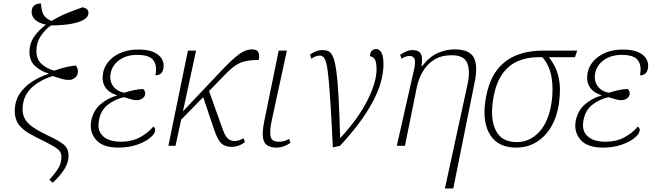

<svg xmlns="http://www.w3.org/2000/svg" viewBox="-20 -821 3682 1081"><path d="M277 208 258 191Q282 165 304 133.5Q326 102 326 61Q326 37 307.5 21Q289 5 242 -19Q188 -45 148 -67.5Q108 -90 86 -119Q64 -148 63 -194Q63 -252 91 -293.5Q119 -335 162.5 -362.5Q206 -390 253 -405L254 -407Q212 -419 179 -448Q146 -477 146 -528Q146 -577 172.5 -615Q199 -653 239 -682Q197 -691 177.5 -710Q158 -729 158 -754Q158 -779 173 -790.5Q188 -802 211 -801Q212 -767 223 -742.5Q234 -718 270 -703Q313 -729 360 -748Q407 -767 445 -780Q478 -773 478 -749Q478 -725 451 -709.5Q424 -694 376.5 -686Q329 -678 267 -678Q236 -657 210.5 -619.5Q185 -582 185 -534Q185 -488 213.5 -461.5Q242 -435 285 -423Q324 -437 353 -443.5Q382 -450 407 -452Q419 -437 419 -417Q418 -396 402.5 -383.5Q387 -371 370 -371Q349 -371 330.5 -376Q312 -381 276 -393Q196 -367 151.5 -320.5Q107 -274 107 -203Q108 -171 122.5 -147.5Q137 -124 170 -102Q203 -80 258 -54Q310 -30 338 -7.5Q366 15 366 56Q366 94 343 130.5Q320 167 277 208Z M647 10Q559 10 521 -33.5Q483 -77 493 -138Q504 -198 545.5 -233.5Q587 -269 638 -283V-285Q593 -299 572.5 -330.5Q552 -362 560 -408Q570 -466 624 -504Q678 -542 759 -542Q815 -542 847.5 -526.5Q880 -511 892.5 -487Q905 -463 900 -437Q896 -414 884 -405.5Q872 -397 855 -397Q866 -450 844 -481Q822 -512 752 -512Q692 -512 651.5 -482.5Q611 -453 603 -408Q595 -366 617 -336Q639 -306 680 -299Q711 -309 737 -314Q763 -319 786 -320Q800 -307 797 -289Q794 -274 780 -265.5Q766 -257 751 -257Q732 -257 717.5 -262Q703 -267 678 -274Q629 -263 588 -232Q547 -201 537 -143Q529 -101 544 -74.5Q559 -48 589.5 -35.5Q620 -23 659 -23Q722 -23 768 -48Q814 -73 843 -108Q848 -105 851.5 -99.5Q855 -94 853 -83Q850 -65 822.5 -43Q795 -21 749.5 -5.5Q704 10 647 10Z M928 0 1038 -536H1084L1010 -194L1236 -433Q1295 -494 1330 -518.5Q1365 -543 1398 -543Q1428 -543 1435 -525.5Q1442 -508 1437 -484Q1394 -483 1364 -477Q1334 -471 1307.5 -453.5Q1281 -436 1248 -402L1157 -308L1227 -112Q1245 -58 1261 -42.5Q1277 -27 1302 -27Q1311 -27 1324 -30.5Q1337 -34 1351 -43L1359 -21Q1338 -5 1318.5 0.5Q1299 6 1286 6Q1247 6 1226 -14Q1205 -34 1186 -90L1124 -274L1000 -147L968 0Z M1538 10Q1479 10 1465.5 -27Q1452 -64 1468 -139L1549 -536H1595L1509 -138Q1498 -87 1503 -55Q1508 -23 1550 -23Q1565 -23 1578.5 -26.5Q1592 -30 1608 -39L1615 -17Q1578 10 1538 10Z M1726 -514Q1740 -525 1758.5 -532Q1777 -539 1796 -539Q1816 -539 1830.5 -532Q1845 -525 1855.5 -500Q1866 -475 1873.5 -422Q1881 -369 1886 -277.5Q1891 -186 1895 -46H1898Q1998 -155 2049 -256.5Q2100 -358 2100 -431Q2100 -475 2088.5 -489.5Q2077 -504 2063 -504Q2063 -524 2073.5 -534.5Q2084 -545 2096 -545Q2139 -545 2139 -459Q2139 -359 2076 -243Q2013 -127 1894 0L1854 9Q1847 -137 1841 -232Q1835 -327 1829.5 -383Q1824 -439 1817 -465.5Q1810 -492 1801 -500Q1792 -508 1780 -508Q1767 -508 1755.5 -503Q1744 -498 1732 -490Z M2485 240 2614 -354Q2628 -426 2609.5 -468Q2591 -510 2524 -510Q2463 -510 2422.5 -483.5Q2382 -457 2359 -416Q2336 -375 2327 -331L2260 0H2214L2310 -424Q2321 -472 2314 -489Q2307 -506 2286 -506Q2277 -506 2266 -503Q2255 -500 2241 -490L2233 -512Q2250 -524 2267.5 -531.5Q2285 -539 2302 -539Q2338 -539 2349.5 -517.5Q2361 -496 2353 -448H2356Q2399 -503 2446 -523Q2493 -543 2539 -543Q2623 -543 2647.5 -497Q2672 -451 2652 -356L2532 240Z M2886 10Q2786 10 2741 -59.5Q2696 -129 2712 -248Q2727 -353 2770.5 -416Q2814 -479 2882 -507.5Q2950 -536 3037 -536H3230L3217 -499H3070Q3111 -448 3125 -386Q3139 -324 3127 -239Q3117 -166 3084.5 -109.5Q3052 -53 3001 -21.5Q2950 10 2886 10ZM2889 -21Q2963 -21 3016.5 -79Q3070 -137 3086 -248Q3096 -321 3085.5 -385.5Q3075 -450 3034 -499H3009Q2946 -499 2893 -475.5Q2840 -452 2804 -398Q2768 -344 2755 -251Q2740 -146 2773 -83.5Q2806 -21 2889 -21Z M3375 10Q3287 10 3249 -33.5Q3211 -77 3221 -138Q3232 -198 3273.5 -233.5Q3315 -269 3366 -283V-285Q3321 -299 3300.5 -330.5Q3280 -362 3288 -408Q3298 -466 3352 -504Q3406 -542 3487 -542Q3543 -542 3575.5 -526.5Q3608 -511 3620.5 -487Q3633 -463 3628 -437Q3624 -414 3612 -405.5Q3600 -397 3583 -397Q3594 -450 3572 -481Q3550 -512 3480 -512Q3420 -512 3379.5 -482.5Q3339 -453 3331 -408Q3323 -366 3345 -336Q3367 -306 3408 -299Q3439 -309 3465 -314Q3491 -319 3514 -320Q3528 -307 3525 -289Q3522 -274 3508 -265.5Q3494 -257 3479 -257Q3460 -257 3445.5 -262Q3431 -267 3406 -274Q3357 -263 3316 -232Q3275 -201 3265 -143Q3257 -101 3272 -74.5Q3287 -48 3317.5 -35.5Q3348 -23 3387 -23Q3450 -23 3496 -48Q3542 -73 3571 -108Q3576 -105 3579.5 -99.5Q3583 -94 3581 -83Q3578 -65 3550.5 -43Q3523 -21 3477.5 -5.5Q3432 10 3375 10Z"/></svg>

Font: Noto Serif ExtraLight
Style: Italic
Weight: 200
Italic angle: -12°
Designer: Monotype Design Team
Foundry: Monotype Imaging Inc.
Version: Version 2.014; ttfautohint (v1.8.4.7-5d5b)